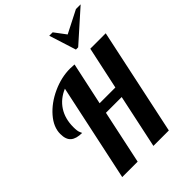

<svg xmlns="http://www.w3.org/2000/svg" viewBox="-278 -1134 1267 1267"><g transform="rotate(-45 356.0 -500.0)"><path d="M245 -680 100 0H244L324 -376H471L391 0H535L694 -748H550L486 -450H339L403 -748C385.7 -749.3 372.3 -750 363 -750C308.3 -750 253.7 -737.5 199 -712.5C144.3 -687.5 99.5 -654.8 64.5 -614.5C29.5 -574.2 12 -532.7 12 -490C12 -455.3 20.8 -430.5 38.5 -415.5C56.2 -400.5 83 -393 119 -393C119 -394.3 116.7 -399.8 112 -409.5C107.3 -419.2 105 -436.3 105 -461C105 -513.7 117.2 -558.7 141.5 -596C165.8 -633.3 200.3 -661.3 245 -680ZM419 -1000 479 -811H500L712 -1000H668L511 -920L451 -1000Z"/></g></svg>

Font: DonutKreme
Style: Regular
Weight: 400
Designer: Impallari Type
Foundry: Impallari Type
Version: Version 2.100